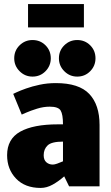

<svg xmlns="http://www.w3.org/2000/svg" viewBox="-20 -917 545 945"><path d="M195 -153Q195 -130 208 -118.5Q221 -107 240 -107Q248 -107 261 -111.5Q274 -116 290 -123V-220Q234 -220 214.5 -201.5Q195 -183 195 -153ZM180 8Q103 8 59 -38Q15 -84 15 -153Q15 -233 79.5 -269Q144 -305 265 -305H290Q290 -354 278.5 -373Q267 -392 225 -392Q194 -392 162 -382Q130 -372 108.5 -362.5Q87 -353 87 -353L45 -455Q45 -455 62 -463Q79 -471 108.5 -481.5Q138 -492 175.5 -500Q213 -508 255 -508Q369 -508 419.5 -454.5Q470 -401 470 -302V0H320L296 -49Q269 -25 239.5 -8.5Q210 8 180 8ZM140 -540Q103 -540 76.5 -566.5Q50 -593 50 -630Q50 -668 76.5 -694Q103 -720 140 -720Q178 -720 204 -694Q230 -668 230 -630Q230 -593 204 -566.5Q178 -540 140 -540ZM360 -540Q323 -540 296.5 -566.5Q270 -593 270 -630Q270 -668 296.5 -694Q323 -720 360 -720Q398 -720 424 -694Q450 -668 450 -630Q450 -593 424 -566.5Q398 -540 360 -540ZM118 -897H393V-782H118Z"/></svg>

Font: Epunda Sans Black
Style: Regular
Weight: 900
Designer: Simon Atzbach
Foundry: typofactur
Version: Version 2.204; ttfautohint (v1.8.4.7-5d5b)